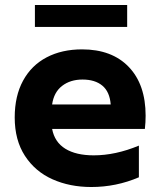

<svg xmlns="http://www.w3.org/2000/svg" viewBox="-20 -743 644 770"><path d="M39 -272Q39 -358 72.5 -419.5Q106 -481 167 -513Q228 -545 309 -545Q429 -545 496.5 -474.5Q564 -404 564 -279Q564 -253 561 -226H189Q199 -173 242 -146.5Q285 -120 356 -120Q443 -120 537 -159V-32Q446 7 346 7Q260 7 190.5 -24Q121 -55 80 -118Q39 -181 39 -272ZM311 -424Q262 -424 229 -398.5Q196 -373 189 -324H424Q420 -375 390.5 -399.5Q361 -424 311 -424ZM120 -723H490V-635H120Z"/></svg>

Font: Chess Sans
Style: Bold
Weight: 700
Designer: Wolf Bōese
Foundry: Wolf Bōese
Version: Version 7.223